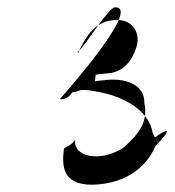

<svg xmlns="http://www.w3.org/2000/svg" viewBox="-20 -632 481 528"><path d="M145 -360C145 -360 371 -612 297 -612C277 -612 211 -499 194 -490C191 -488 197 -487 195 -487C225 -552 254 -577 304 -577C340 -577 367 -547 356 -505C339 -448 303 -430 270 -430C271 -429 244 -428 243 -426L241 -408C242 -410 270 -411 271 -412C326 -418 378 -399 377 -349C388 -294 360 -263 321 -227C260 -186 182 -197 186 -248C182 -236 159 -226 156 -224C150 -178 150 -124 233 -124C333 -126 387 -180 407 -230C459 -284 441 -279 406 -254C426 -220 420 -224 400 -266C390 -328 322 -365 257 -378C236 -382 219 -386 201 -384C192 -380 183 -378 178 -378C175 -368 156 -356 145 -360Z"/></svg>

Font: Zinc
Style: Obl
Weight: 400
Version: Version 1